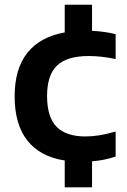

<svg xmlns="http://www.w3.org/2000/svg" viewBox="-20 -686 548 826"><path d="M182.5 -273Q182.5 -182 223.5 -140.5Q264.5 -99 347.5 -99Q377 -99 407.5 -104Q438 -109 477.5 -120V-12.5Q431 3.5 376 8V120H258.5V4.5Q152.5 -12 97.8 -81.2Q43 -150.5 43 -271.5Q43 -390 97.8 -458.8Q152.5 -527.5 258.5 -546.5V-665.5H376V-553.5Q432 -550.5 477.5 -539V-432Q415.5 -445 361.5 -445Q268.5 -445 225.5 -404.2Q182.5 -363.5 182.5 -273Z"/></svg>

Font: Encode Sans Semi Expanded SmBd
Style: Regular
Weight: 600
Width: 6
Designer: Multiple Designers
Foundry: Impallari Type
Version: Version 2.000